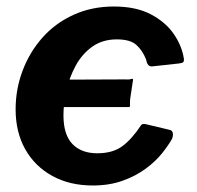

<svg xmlns="http://www.w3.org/2000/svg" viewBox="-20 -560 605 590"><path d="M265 10Q194 10 140.5 -19.5Q87 -49 57.5 -101.5Q28 -154 28 -224Q28 -286 49.5 -343Q71 -400 110.5 -444.5Q150 -489 206 -514.5Q262 -540 330 -540Q398 -540 443.5 -516Q489 -492 514 -455.5Q539 -419 545 -380Q546 -372 543 -369Q540 -366 530 -365L448 -356Q433 -354 429 -377Q418 -405 399 -422Q380 -439 339 -439Q295 -439 263.5 -416.5Q232 -394 212.5 -358Q193 -322 184 -281.5Q175 -241 175 -206Q175 -146 202.5 -117.5Q230 -89 279 -89Q326 -89 355.5 -110.5Q385 -132 414 -176Q418 -181 430 -178L501 -161Q508 -160 510.5 -153Q513 -146 509 -134Q498 -114 478 -89Q458 -64 427.5 -41.5Q397 -19 356.5 -4.5Q316 10 265 10ZM108 -231 119 -315 364 -316Q376 -315 382 -317Q388 -319 389 -316L380 -256Q379 -246 379.5 -238.5Q380 -231 377 -231Z"/></svg>

Font: Libre Franklin
Style: Bold Italic
Weight: 700
Italic angle: -8°
Designer: Pablo Impallari, Rodrigo Fuenzalida, Nhung Nguyen
Foundry: Impallari Type
Version: Version 3.000